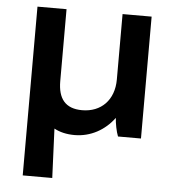

<svg xmlns="http://www.w3.org/2000/svg" viewBox="-52 -568 740 816"><g transform="rotate(5 318.0 -160.0)"><path d="M75 -520V200H201L192 -10C216 3 245 10 279 10C348 10 408 -24 448 -78C449 -55 456 -20 464 0H562V-520H438V-241C438 -153 383 -98 302 -98C230 -98 199 -139 199 -213V-520Z"/></g></svg>

Font: Fixel Display 20240404 SemiBold
Style: Italic
Weight: 600
Italic angle: -10°
Designer: AlfaBravo + MacPaw
Foundry: Kyrylo Tkachov, Marchela Mozhyna, Serhii Makarenko, Maria Weinstein, Zakhar Kryvoshyya
Version: Version 1.211;Glyphs 3.2 (3225)